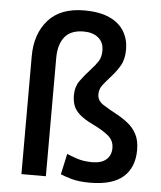

<svg xmlns="http://www.w3.org/2000/svg" viewBox="-55 -824 743 884"><g transform="rotate(5 316.5 -382.0)"><path d="M393 12Q341 12 307 2Q273 -8 257 -15L278 -111Q293 -104 324.5 -93.5Q356 -83 396 -83Q438 -83 460.5 -102.5Q483 -122 483 -156Q483 -190 457 -212Q431 -234 383 -257Q342 -277 321 -296Q300 -315 292.5 -336Q285 -357 285 -383Q285 -422 304.5 -449.5Q324 -477 350 -505Q373 -530 385.5 -549.5Q398 -569 398 -599Q398 -637 372.5 -658Q347 -679 305 -679Q245 -679 217 -644Q189 -609 189 -546V0H76V-545Q76 -648 132.5 -712Q189 -776 299 -776Q371 -776 417 -754.5Q463 -733 484.5 -696Q506 -659 506 -614Q506 -568 489 -539Q472 -510 452 -488Q428 -461 412.5 -441.5Q397 -422 397 -397Q397 -368 424 -350.5Q451 -333 485 -315Q515 -299 540.5 -279Q566 -259 581.5 -230Q597 -201 597 -157Q597 -76 547 -32Q497 12 393 12Z"/></g></svg>

Font: Ubuntu Sans SemiBold
Style: Regular
Weight: 600
Designer: Dalton Maag Ltd
Foundry: Dalton Maag Ltd
Version: Version 1.006; ttfautohint (v1.8.4.7-5d5b)